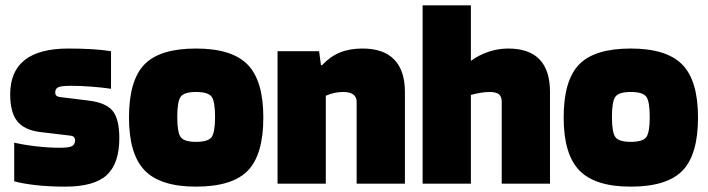

<svg xmlns="http://www.w3.org/2000/svg" viewBox="-20 -685 2642 716"><path d="M245 -365Q210 -365 198 -360Q186 -355 186 -340Q186 -332 190.5 -328Q195 -324 204 -323L310 -310Q376 -302 400.5 -271Q425 -240 425 -170Q425 -76 378.5 -32.5Q332 11 223 11Q164 11 114.5 5.5Q65 0 33 -9V-153Q73 -144 118 -139Q163 -134 203 -134Q237 -134 248.5 -140Q260 -146 260 -163Q260 -169 256 -173.5Q252 -178 244 -179L127 -193Q69 -201 43.5 -234Q18 -267 18 -333Q18 -419 72.5 -461.5Q127 -504 235 -504Q284 -504 324 -501.5Q364 -499 394 -494V-354Q360 -359 320 -362Q280 -365 245 -365Z M962 -247Q962 -108 904 -48.5Q846 11 711 11Q578 11 519.5 -49.5Q461 -110 461 -247Q461 -385 518.5 -444.5Q576 -504 711 -504Q845 -504 903.5 -444Q962 -384 962 -247ZM641 -249Q641 -191 654 -173.5Q667 -156 711 -156Q756 -156 769 -173.5Q782 -191 782 -249Q782 -307 769 -324.5Q756 -342 711 -342Q667 -342 654 -324.5Q641 -307 641 -249Z M1195 0H1015V-494H1170L1177 -442H1181Q1211 -474 1247 -489Q1283 -504 1332 -504Q1410 -504 1450 -463Q1490 -422 1490 -342V0H1310V-305Q1310 -323 1297.5 -332.5Q1285 -342 1260 -342Q1243 -342 1227 -338.5Q1211 -335 1195 -328Z M1736 0H1556V-665H1736V-458Q1766 -480 1802 -492Q1838 -504 1875 -504Q1953 -504 1992 -463.5Q2031 -423 2031 -342V0H1851V-305Q1851 -325 1840.5 -333.5Q1830 -342 1806 -342Q1790 -342 1772 -339Q1754 -336 1736 -331Z M2583 -247Q2583 -108 2525 -48.5Q2467 11 2332 11Q2199 11 2140.5 -49.5Q2082 -110 2082 -247Q2082 -385 2139.5 -444.5Q2197 -504 2332 -504Q2466 -504 2524.5 -444Q2583 -384 2583 -247ZM2262 -249Q2262 -191 2275 -173.5Q2288 -156 2332 -156Q2377 -156 2390 -173.5Q2403 -191 2403 -249Q2403 -307 2390 -324.5Q2377 -342 2332 -342Q2288 -342 2275 -324.5Q2262 -307 2262 -249Z"/></svg>

Font: Blinker ExtraBold
Style: Regular
Weight: 800
Designer: Juergen Huber
Foundry: supertype
Version: Version 1.017;hotconv 1.0.117;makeotfexe 2.5.65602